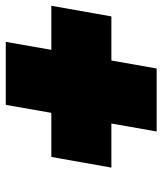

<svg xmlns="http://www.w3.org/2000/svg" viewBox="30 -664 550 649"><g transform="rotate(-90 304.5 -340.0)"><path d="M573 -238H424L397 -85H184L211 -238H62L98 -441H247L274 -595H487L460 -441H609Z"/></g></svg>

Font: Fz Poppins Black
Style: Italic
Weight: 900
Italic angle: -10°
Designer: Ninad Kale (Devanagari), Jonny Pinhorn (Latin)
Foundry: Indian Type Foundry
Version: Vit hóa bi Vntype.Com & FontZin.Com